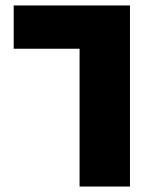

<svg xmlns="http://www.w3.org/2000/svg" viewBox="-20 -680 598 700"><path d="M270.1 0V-660L453.9 -502.4H30V-660H453.9V0Z"/></svg>

Font: TitilliumWeb ExtraLight
Style: Regular
Weight: 400
Designer: Mohamed Gaber, Accademia di Belle Arti di Urbino and others
Foundry: Kief Type Foundry, Accademia di Belle Arti di Urbino and others
Version: Version 3.000; ttfautohint (v1.8.2)